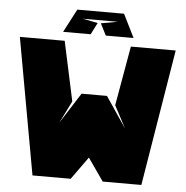

<svg xmlns="http://www.w3.org/2000/svg" viewBox="-55 -842 870 896"><g transform="rotate(5 380.5 -394.5)"><path d="M459 0 385 -106 309 0H130L15 -639H225L285 -360L233 -256L325 -400H444L541 -256L486 -360L535 -639H745L640 0ZM371 -735 343 -680H214L271 -789H490L544 -680H414L386 -735L464 -749H300Z"/></g></svg>

Font: Banana Brick
Style: Regular
Weight: 400
Designer: artmaker
Foundry: artmaker
Version: Version 4.000 2011 initial release